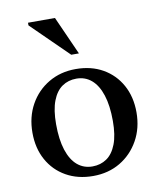

<svg xmlns="http://www.w3.org/2000/svg" viewBox="-79 -740 676 814"><g transform="rotate(-10 259.0 -333.0)"><path d="M261 -29.5Q296 -29.5 322.5 -47.8Q349 -66 364 -104.8Q379 -143.5 379 -204.5Q379 -271 364.2 -316.2Q349.5 -361.5 322.2 -384.8Q295 -408 257.5 -408Q222.5 -408 196 -389.8Q169.5 -371.5 154.5 -332.8Q139.5 -294 139.5 -232.5Q139.5 -166.5 154.2 -121Q169 -75.5 196.2 -52.5Q223.5 -29.5 261 -29.5ZM257 11Q191 11 140.8 -17.5Q90.5 -46 62.5 -96.8Q34.5 -147.5 34.5 -214Q34.5 -282 64 -335Q93.5 -388 144.8 -418.2Q196 -448.5 261.5 -448.5Q328 -448.5 378 -420Q428 -391.5 456 -340.8Q484 -290 484 -223.5Q484 -155.5 454.2 -102.5Q424.5 -49.5 373.5 -19.2Q322.5 11 257 11ZM287 -511.5H254L97 -665.5V-677H213Z"/></g></svg>

Font: Newsreader 24pt Medium
Style: Regular
Weight: 500
Designer: Hugues Gentile
Foundry: Production Type
Version: Version 1.003